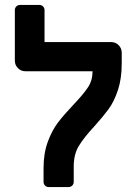

<svg xmlns="http://www.w3.org/2000/svg" viewBox="-20 -756 553 776"><path d="M156 -21V-76Q156 -136 173 -182.5Q190 -229 214.5 -261Q239 -293 277 -333Q317 -375 335.5 -403Q354 -431 354 -467V-468H83Q65 -468 52.5 -480.5Q40 -493 40 -511V-715Q40 -724 46 -730Q52 -736 61 -736H139Q148 -736 154 -730Q160 -724 160 -715V-586H429Q447 -586 459.5 -573.5Q472 -561 472 -543V-500Q472 -438 456.5 -391.5Q441 -345 418.5 -314.5Q396 -284 360 -244Q319 -200 298.5 -166Q278 -132 278 -84V-21Q278 -12 272 -6Q266 0 257 0H177Q168 0 162 -6Q156 -12 156 -21Z"/></svg>

Font: Miriam Libre
Style: Bold
Weight: 700
Designer: Michal Sahar
Foundry: Hagilda
Version: Version 1.001